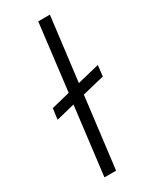

<svg xmlns="http://www.w3.org/2000/svg" viewBox="-184 -749 644 799"><g transform="rotate(-30 138.0 -350.0)"><path d="M24 -357 113 -379 152 -700H208L170 -393L276 -419L270 -367L164 -341L122 0H66L106 -327L17 -305Z"/></g></svg>

Font: Haskoy Light
Style: Italic
Weight: 300
Designer: Ertekin Erdin
Foundry: Ertekin Erdin
Version: Version 2.000; ttfautohint (v1.8.4.7-5d5b)